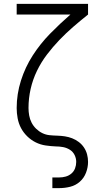

<svg xmlns="http://www.w3.org/2000/svg" viewBox="-20 -755 540 990"><path d="M250 215V160H285Q302 160 318.5 155.5Q335 151 348 140Q361 129 367 113Q373 97 373 80Q373 61 364.5 44Q356 27 340 17Q324 7 305.5 3.5Q287 0 269 0H268Q242 -1 215 -5Q188 -9 164 -21Q140 -33 120.5 -52Q101 -71 88.5 -94.5Q76 -118 71 -145Q66 -172 66 -198Q66 -270 88 -339.5Q110 -409 149 -469.5Q188 -530 238.5 -581.5Q289 -633 343 -680H66V-735H434V-680Q395 -649 357.5 -616.5Q320 -584 286 -548.5Q252 -513 222 -473.5Q192 -434 170.5 -389.5Q149 -345 138 -296.5Q127 -248 127 -198Q127 -179 130.5 -159.5Q134 -140 143 -122.5Q152 -105 166.5 -91Q181 -77 198.5 -68.5Q216 -60 235.5 -58Q255 -56 275 -55.5Q295 -55 314.5 -52Q334 -49 352 -42Q370 -35 386 -23Q402 -11 413 5.5Q424 22 429 41Q434 60 434 80Q434 108 423.5 135.5Q413 163 391.5 182Q370 201 342 208Q314 215 285 215Z"/></svg>

Font: Iosevka SS18 Light
Style: Regular
Weight: 300
Monospace: yes
Designer: Belleve Invis
Foundry: Belleve Invis
Version: Version 25.1.1; ttfautohint (v1.8.4)